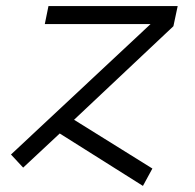

<svg xmlns="http://www.w3.org/2000/svg" viewBox="-20 -550 640 630"><path d="M56 0 16 -43 474 -471H127L139 -530H563L549 -464L223 -157L480 3L449 60L176 -112Z"/></svg>

Font: Geist Mono Light
Style: Italic
Weight: 300
Italic angle: -12°
Monospace: yes
Designer: Basement.studio, Andrés Briganti, Mateo Zaragoza
Foundry: Basement.studio, Vercel, Andrés Briganti, Guido Ferreyra, Mateo Zaragoza
Version: Version 1.500; ttfautohint (v1.8.4.7-5d5b)